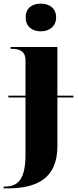

<svg xmlns="http://www.w3.org/2000/svg" viewBox="-43 -794 426 1054"><path d="M181 -622C226 -622 265 -648 265 -698C265 -751 226 -774 181 -774C134 -774 98 -751 98 -698C98 -648 134 -622 181 -622ZM-23 240H-2C158 240 272 187 272 8V-259H360V-269H272V-536H15V-526H18C61 -526 97 -517 97 -461V-269H3V-259H97V54C97 189 57 230 -16 230H-23Z"/></svg>

Font: Noto Serif Display ExtraBold
Style: Regular
Weight: 800
Designer: Monotype Design Team
Foundry: Monotype Imaging Inc.
Version: Version 2.009